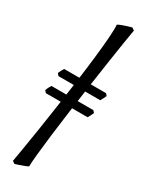

<svg xmlns="http://www.w3.org/2000/svg" viewBox="-252 -784 826 1069"><g transform="rotate(30 160.5 -249.0)"><path d="M62 244.1 45.9 233.4Q50.8 206.5 60.5 148.4Q70.3 90.3 82.5 12.5Q94.7 -65.4 107.4 -153.3Q120.1 -241.2 132.1 -328.9Q144 -416.5 152.8 -494.1Q161.6 -571.8 165.8 -629.2Q169.9 -686.5 167.5 -712.4Q176.3 -717.8 192.6 -723.9Q209 -730 225.3 -734.9Q241.7 -739.7 250.5 -742.2L266.6 -731.4Q261.2 -703.1 252 -644.3Q242.7 -585.4 231 -507.1Q219.2 -428.7 206.5 -340.6Q193.8 -252.4 181.9 -164.8Q169.9 -77.1 160.4 -0.2Q150.9 76.7 145.3 133.1Q139.6 189.5 139.6 214.4Q133.3 219.2 117.4 225.3Q101.6 231.4 85.4 236.6Q69.3 241.7 62 244.1ZM15.6 -184.6 4.4 -198.2Q7.3 -206.1 12.7 -216.8Q18.1 -227.5 23.4 -234.9H292.5L303.7 -222.7Q300.3 -213.4 294.7 -203.1Q289.1 -192.9 284.7 -184.6ZM29.3 -301.8 18.1 -315.4Q21 -323.2 26.6 -334Q32.2 -344.7 37.1 -352.1H306.2L317.4 -339.8Q314 -330.6 308.3 -320.3Q302.7 -310.1 298.3 -301.8Z"/></g></svg>

Font: Gentium Book Plus
Style: Italic
Weight: 400
Italic angle: -8°
Designer: Victor Gaultney, Annie Olsen, Iska Routamaa, Becca Hirsbrunner
Foundry: SIL International
Version: Version 6.101